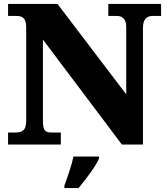

<svg xmlns="http://www.w3.org/2000/svg" viewBox="-20 -734 846 975"><path d="M21 0H289V-61H246C211 -61 198 -68 198 -121V-533L599 0H706V-593C706 -636 725 -653 755 -653H798V-714H530V-653H573C600 -653 621 -639 621 -597V-255L272 -714H21V-653H63C89 -653 113 -646 113 -597V-121C113 -68 90 -61 54 -61H21ZM307 208V221H379C415 177 465 113 483 71V61H353C345 102 321 171 307 208Z"/></svg>

Font: Noto Serif Malayalam Black
Style: Regular
Weight: 900
Designer: Indian type Foundry, Jelle Bosma, Monotype Design Team
Foundry: Monotype Imaging Inc.
Version: Version 2.104